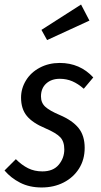

<svg xmlns="http://www.w3.org/2000/svg" viewBox="-33 -816 445 848"><path d="M379 -474 337 -424Q312 -446 286.5 -457Q261 -468 231 -468Q194 -468 171 -447Q148 -426 148 -390Q148 -362 167 -344.5Q186 -327 231 -308Q287 -284 314 -250.5Q341 -217 341 -163Q341 -111 316 -71.5Q291 -32 248 -10Q205 12 151 12Q97 12 56 -9Q15 -30 -13 -63L37 -113Q63 -87 91 -73Q119 -59 154 -59Q202 -59 226.5 -88.5Q251 -118 251 -156Q251 -191 233 -210Q215 -229 166 -250Q111 -273 85.5 -304Q60 -335 60 -385Q60 -425 81.5 -460.5Q103 -496 142.5 -517Q182 -538 231 -538Q320 -538 379 -474ZM362 -725 175 -639 150 -684 325 -796Z"/></svg>

Font: Fira Sans Compressed
Style: Italic
Weight: 400
Width: 1
Italic angle: -8°
Designer: bBox Type GmbH & Carrois Corporate GbR & Edenspiekermann AG
Foundry: bBox Type GmbH & Carrois Corporate GbR & Edenspiekermann AG
Version: Version 4.301